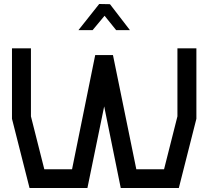

<svg xmlns="http://www.w3.org/2000/svg" viewBox="-20 -942 1044 962"><path d="M876 0H585L502 -409L418 0H128L40 -347V-700H135V-359L202 -94H341L457 -666H546L663 -94H802L869 -359V-700H964V-347ZM477 -922 531 -921 631 -791H562L504 -863L444 -791H373Z"/></svg>

Font: Turret Road
Style: Bold
Weight: 700
Designer: Noponies
Foundry: Noponies
Version: Version 1.001; ttfautohint (v1.8)